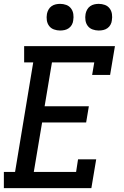

<svg xmlns="http://www.w3.org/2000/svg" viewBox="-21 -974 641 994"><path d="M-1 0V-84H57L151 -651H104V-735H574L549 -586H456L467 -651H248L210 -424H439L425 -340H197L154 -84H373L383 -149H477L452 0ZM490 -816Q474 -816 458.5 -821.5Q443 -827 433.5 -839.5Q424 -852 421.5 -868.5Q419 -885 422 -902Q424 -913 430 -924Q436 -935 446 -942Q456 -949 467.5 -951.5Q479 -954 490 -954Q507 -954 522 -948.5Q537 -943 546.5 -930.5Q556 -918 558.5 -901.5Q561 -885 558 -868Q557 -857 551 -846Q545 -835 535 -828Q525 -821 513.5 -818.5Q502 -816 490 -816ZM290 -816Q274 -816 258.5 -821.5Q243 -827 233.5 -839.5Q224 -852 221.5 -868.5Q219 -885 222 -902Q224 -913 230 -924Q236 -935 246 -942Q256 -949 267.5 -951.5Q279 -954 290 -954Q307 -954 322 -948.5Q337 -943 346.5 -930.5Q356 -918 358.5 -901.5Q361 -885 358 -868Q357 -857 351 -846Q345 -835 335 -828Q325 -821 313.5 -818.5Q302 -816 290 -816Z"/></svg>

Font: Iosevka Curly Slab MdExObl
Style: Regular
Weight: 500
Width: 7
Italic angle: -9°
Monospace: yes
Designer: Belleve Invis
Foundry: Belleve Invis
Version: Version 11.1.0; ttfautohint (v1.8.3)